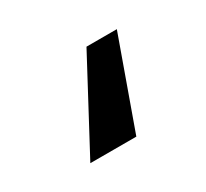

<svg xmlns="http://www.w3.org/2000/svg" viewBox="-55 -44 344 321"><g transform="rotate(-30 117.5 117.0)"><path d="M193.4 31.2 131.8 203.1H43L134.8 31.2Z"/></g></svg>

Font: Inter Display
Style: Regular
Weight: 400
Designer: Rasmus Andersson
Foundry: rsms
Version: Version 4.001;git-9221beed3